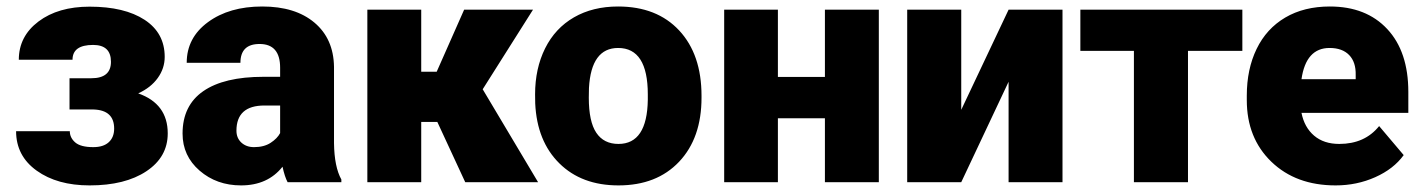

<svg xmlns="http://www.w3.org/2000/svg" viewBox="-20 -558 4353 588"><path d="M319.8 -368.7Q319.8 -420.4 265.1 -420.4Q202.1 -420.4 202.1 -375H37.6Q37.6 -446.8 97.9 -492.2Q158.2 -537.6 254.4 -537.6Q361.3 -537.6 422.9 -497.3Q484.4 -457 484.4 -383.8Q484.4 -348.6 463.1 -319.1Q441.9 -289.6 403.3 -272Q493.7 -240.2 493.7 -149.4Q493.7 -77.1 428.5 -33.7Q363.3 9.8 254.4 9.8Q155.3 9.8 92.3 -35.4Q29.3 -80.6 29.3 -156.2H193.8Q193.8 -136.2 210.4 -121.8Q227.1 -107.4 265.6 -107.4Q296.9 -107.4 313.2 -122.6Q329.6 -137.7 329.6 -164.1Q329.6 -220.7 266.6 -222.7H192.9V-318.4H259.8Q319.8 -318.4 319.8 -368.7Z M860.8 0Q852.1 -16.1 845.2 -47.4Q799.8 9.8 718.3 9.8Q643.6 9.8 591.3 -35.4Q539.1 -80.6 539.1 -148.9Q539.1 -234.9 602.5 -278.8Q666 -322.8 787.1 -322.8H837.9V-350.6Q837.9 -423.3 774.9 -423.3Q716.3 -423.3 716.3 -365.7H551.8Q551.8 -442.4 616.9 -490.2Q682.1 -538.1 783.2 -538.1Q884.3 -538.1 942.9 -488.8Q1001.5 -439.5 1002.9 -353.5V-119.6Q1003.9 -46.9 1025.4 -8.3V0ZM757.8 -107.4Q788.6 -107.4 808.8 -120.6Q829.1 -133.8 837.9 -150.4V-234.9H790Q704.1 -234.9 704.1 -157.7Q704.1 -135.3 719.2 -121.3Q734.4 -107.4 757.8 -107.4Z M1319.3 -184.6H1270V0H1105V-528.3H1270V-338.4H1317.4L1401.4 -528.3H1612.3L1458 -284.2H1458.5L1627.9 0H1404.8Z M1618.7 -269Q1618.7 -348.1 1649.4 -409.9Q1680.2 -471.7 1737.8 -504.9Q1795.4 -538.1 1873 -538.1Q1991.7 -538.1 2060.1 -464.6Q2128.4 -391.1 2128.4 -264.6V-258.8Q2128.4 -135.3 2059.8 -62.7Q1991.2 9.8 1874 9.8Q1761.2 9.8 1692.9 -57.9Q1624.5 -125.5 1619.1 -241.2ZM1783.2 -258.8Q1783.2 -185.5 1806.2 -151.4Q1829.1 -117.2 1874 -117.2Q1961.9 -117.2 1963.9 -252.4V-269Q1963.9 -411.1 1873 -411.1Q1790.5 -411.1 1783.7 -288.6Z M2671.4 0H2506.3V-195.8H2362.3V0H2197.8V-528.3H2362.3V-322.3H2506.3V-528.3H2671.4Z M3068.8 -528.3H3233.9V0H3068.8V-307.6L2923.8 0H2758.3V-528.3H2923.8V-221.7Z M3784.7 -402.3H3618.2V0H3452.6V-402.3H3288.6V-528.3H3784.7Z M4070.3 9.8Q3948.7 9.8 3873.5 -62.7Q3798.3 -135.3 3798.3 -251.5V-265.1Q3798.3 -346.2 3828.4 -408.2Q3858.4 -470.2 3916 -504.2Q3973.6 -538.1 4052.7 -538.1Q4164.1 -538.1 4228.5 -469Q4293 -399.9 4293 -276.4V-212.4H3965.8Q3974.6 -168 4004.4 -142.6Q4034.2 -117.2 4081.5 -117.2Q4159.7 -117.2 4203.6 -171.9L4278.8 -83Q4248 -40.5 4191.7 -15.4Q4135.3 9.8 4070.3 9.8ZM4051.8 -411.1Q3979.5 -411.1 3965.8 -315.4H4131.8V-328.1Q4132.8 -367.7 4111.8 -389.4Q4090.8 -411.1 4051.8 -411.1Z"/></svg>

Font: Sadagaat-English
Style: Regular
Weight: 900
Designer: Ahmed alsheikh
Foundry: Ahmed alsheikh Design
Version: Version 2.137;January 17, 2018;FontCreator 11.0.0.2408 64-bi